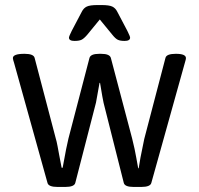

<svg xmlns="http://www.w3.org/2000/svg" viewBox="-20 -738 787 760"><path d="M168 -14 36 -488Q31 -503 31 -508Q31 -525 77 -525Q113 -525 117 -509L201 -189Q204 -180 208 -158.5Q212 -137 214 -126L224 -74H228Q244 -163 251 -190L334 -508Q338 -525 373 -525H380Q415 -525 419 -508L503 -190Q514 -146 519.5 -113.5Q525 -81 527 -72H529L536 -114Q547 -171 551 -188L635 -509Q639 -525 676 -525Q716 -525 716 -508Q716 -503 713 -494L579 -14Q575 2 539 2H509Q474 2 470 -14L390 -331Q387 -343 376 -410H374Q363 -347 360 -332L278 -14Q274 2 238 2H208Q172 2 168 -14ZM253 -589Q253 -594 264 -616L304 -692Q311 -706 323.5 -712Q336 -718 366 -718H382Q412 -718 424.5 -712Q437 -706 444 -692L484 -616Q495 -594 495 -589Q495 -576 473 -576Q456 -576 446.5 -580.5Q437 -585 425 -600L375 -661L325 -600Q312 -585 302.5 -580.5Q293 -576 275 -576Q253 -576 253 -589Z"/></svg>

Font: Asap-Regular
Style: Regular
Weight: 400
Designer: Pablo Cosgaya
Foundry: Omnibus-Type
Version: Version 2.000; ttfautohint (v1.8)